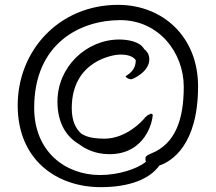

<svg xmlns="http://www.w3.org/2000/svg" viewBox="-20 -708 890 792"><path d="M797 -352C797 -557 651 -688 467 -688C225 -688 53 -501 53 -273C53 -50 212 64 396 64C517 64 599 29 637 -25C688 -42 797 -110 797 -352ZM393 14C249 14 121 -83 121 -263C121 -530 312 -625 476 -625C635 -625 738 -491 738 -350C738 -220 706 -116 604 -75C588 -68 580 -64 580 -55C580 -47 580 -45 582 -41C545 -10 466 14 393 14ZM472 -545C336 -545 217 -432 217 -289C217 -194 259 -141 305 -114C327 -97 369 -72 431 -72C585 -72 609 -216 609 -225C609 -226 610 -230 610 -232C610 -235 609 -239 602 -239C599 -239 597 -235 595 -235C591 -235 589 -233 578 -223C566 -206 498 -136 411 -136C345 -136 326 -151 315 -157C292 -178 276 -209 276 -262C276 -458 449 -483 475 -483C515 -483 531 -472 540 -460C540 -409 498 -398 498 -392C498 -392 507 -381 521 -381C528 -381 596 -412 596 -463C596 -471 594 -479 591 -487C586 -495 580 -502 575 -505C557 -538 504 -545 472 -545Z"/></svg>

Font: Oregano
Style: Regular
Weight: 400
Designer: Astigmatic (AOETI)
Foundry: Astigmatic (AOETI)
Version: Version 1.000